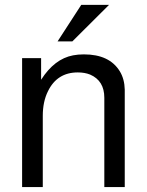

<svg xmlns="http://www.w3.org/2000/svg" viewBox="-20 -760 596 780"><path d="M69.8 -523.9H147V-436Q201.2 -521 276.9 -535.2Q296.9 -539.1 320.8 -539.1Q424.8 -539.1 466.8 -470.2Q485.8 -439 486.8 -396V0H403.8V-362.8Q403.8 -432.1 346.2 -457Q324.2 -465.8 295.9 -465.8Q211.9 -465.8 174.8 -389.2Q153.8 -347.2 153.8 -289.1V0H69.8ZM310.1 -740.2H422.9L273.9 -591.8H213.9Z"/></svg>

Font: SolaimanLipiNormal
Style: Normal
Weight: 400
Designer: Solaiman Karim
Version: Version 1.6.1 ; ttfautohint (v1.5.65-e2d9)